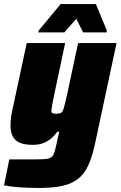

<svg xmlns="http://www.w3.org/2000/svg" viewBox="-33 -723 596 949"><path d="M-13 193 13 65H134Q186 65 204.5 61Q223 57 231 41.5Q239 26 248 -19Q250 -29 253.5 -45Q257 -61 260 -72H250Q205 -7 131 -7Q69 -7 44 -30.5Q19 -54 19 -103Q19 -144 32 -197L99 -510H289L235 -255Q223 -198 221 -178Q221 -166 226 -163.5Q231 -161 246 -161Q263 -161 270 -166Q277 -171 282.5 -189.5Q288 -208 300 -262L353 -510H543L435 -5Q417 77 388 122Q359 167 306.5 186.5Q254 206 165 206Q47 206 -13 193ZM156 -563 158 -572 267 -703H441L495 -572L494 -563H378L344 -630L285 -563Z"/></svg>

Font: Saira Semi Condensed Black
Style: Italic
Weight: 900
Width: 4
Italic angle: -12°
Designer: Hector Gatti with collaboration of the Omnibus-Type team
Foundry: Omnibus-Type
Version: Version 1.001; ttfautohint (v1.8)